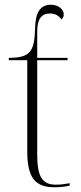

<svg xmlns="http://www.w3.org/2000/svg" viewBox="-20 -780 340 810"><path d="M210 10C231 10 254 8 274 3V-7C252 -3 236 -1 215 -1C160 -1 137 -32 137 -127V-526H265V-536H137V-647C137 -698 154 -723 190 -723C214 -723 227 -714 240 -698C245 -703 249 -709 249 -719C249 -741 226 -760 195 -760C149 -760 129 -727 128 -658C125 -562 107 -536 17 -536V-526H95V-142C95 -30 128 10 210 10Z"/></svg>

Font: Noto Serif Display ExtraLight
Style: Regular
Weight: 200
Designer: Monotype Design Team
Foundry: Monotype Imaging Inc.
Version: Version 2.009